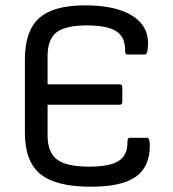

<svg xmlns="http://www.w3.org/2000/svg" viewBox="-20 -687 648 719"><path d="M320.8 12.2Q189 12.2 131.1 -35.2Q73.2 -82.5 73.2 -189.9V-464.8Q73.2 -571.3 126.5 -619.1Q179.7 -667 298.8 -667Q418.9 -667 481 -624.3Q543 -581.5 533.2 -503.9Q531.7 -491.7 529.3 -487.3Q526.9 -482.9 522 -482.9H457Q452.1 -482.9 450.2 -487.3Q448.2 -491.7 448.2 -502.9Q448.2 -549.3 414.3 -570.6Q380.4 -591.8 306.2 -591.8Q225.1 -591.8 191.7 -565.9Q158.2 -540 158.2 -477.1V-371.1H428.2Q438 -371.1 438 -360.8V-305.2Q438 -294.9 428.2 -294.9H158.2V-180.2Q158.2 -116.2 193.6 -89.6Q229 -63 314 -63Q389.6 -63 423.3 -83.7Q457 -104.5 457 -150.9Q457 -162.1 459 -166.5Q460.9 -170.9 465.8 -170.9H530.8Q541 -170.9 541 -142.1Q541 -62 488.3 -24.9Q435.5 12.2 320.8 12.2Z"/></svg>

Font: Sofia Sans
Style: Regular
Weight: 400
Designer: Botio Nikoltchev, Ani Petrova
Foundry: lettersoup
Version: Version 4.100